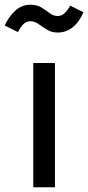

<svg xmlns="http://www.w3.org/2000/svg" viewBox="-46 -794 374 814"><path d="M95 -527H187V0H95ZM199 -656Q173 -656 153.5 -668Q134 -680 117.5 -692Q101 -704 83 -704Q66 -704 54 -692.5Q42 -681 30 -658L-26 -686Q-9 -723 18.5 -748.5Q46 -774 83 -774Q111 -774 130 -762Q149 -750 165 -738Q181 -726 199 -726Q214 -726 226.5 -737Q239 -748 252 -770L308 -742Q289 -699 261 -677.5Q233 -656 199 -656Z"/></svg>

Font: Fira Sans Variable
Style: Regular
Weight: 400
Designer: Carrois Corporate & Edenspiekermann AG
Foundry: Carrois Corporate GbR & Edenspiekermann AG
Version: Version 4.202